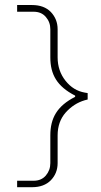

<svg xmlns="http://www.w3.org/2000/svg" viewBox="-20 -697 406 771"><path d="M108.9 54.7C140.6 54.7 166 45.4 184.1 26.9C202.1 8.3 211.4 -14.6 211.4 -42V-153.3C211.4 -189.9 222.2 -220.7 243.7 -245.1C265.1 -269 290.5 -285.6 320.3 -294.4L332 -297.4V-323.2L320.3 -325.2C289.6 -330.6 264.2 -346.2 243.2 -372.6C222.2 -398.9 211.4 -430.2 211.4 -466.8V-579.6C211.4 -606.9 202.1 -629.9 184.1 -648.9C166 -667.5 140.6 -676.8 108.9 -676.8H48.8V-649.9H114.7C135.7 -649.9 151.9 -643.1 164.1 -628.9C176.3 -614.7 182.1 -598.6 182.1 -579.6V-466.8C182.1 -397.9 209 -350.1 281.7 -313V-308.1C209.5 -271.5 182.1 -223.1 182.1 -153.3V-42C182.1 -22.9 176.3 -6.8 164.1 7.8C151.9 22 135.7 28.8 114.7 28.8H48.8V54.7Z"/></svg>

Font: Estedad Thin
Style: Regular
Weight: 100
Designer: Amin Abedi
Version: Version 7.3